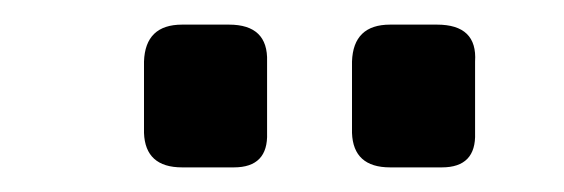

<svg xmlns="http://www.w3.org/2000/svg" viewBox="-20 -723 458 156"><path d="M335 -703Q368 -703 366 -673V-615Q367 -587 339 -587H297Q267 -587 266 -615V-673Q267 -703 297 -703ZM166 -703Q198 -703 197 -673V-615Q198 -587 170 -587H128Q98 -587 97 -615V-673Q98 -703 128 -703Z"/></svg>

Font: Taylor Sans Upright Semi Bold
Style: Regular
Weight: 600
Italic angle: -8°
Designer: Natanael Gama
Version: Version 1.001 September 8, 2015